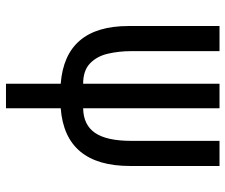

<svg xmlns="http://www.w3.org/2000/svg" viewBox="-76 -678 754 642"><g transform="rotate(90 301.0 -357.0)"><path d="M260 0V-183Q67 -198 67 -410V-714H151V-419Q151 -378 159.5 -341Q168 -304 192 -281Q216 -258 260 -258V-714H342V-258Q398 -259 424.5 -298Q451 -337 451 -419V-714H535V-415Q535 -198 342 -183V0Z"/></g></svg>

Font: Noto Sans ExtraCondensed
Style: Regular
Weight: 400
Width: 2
Designer: Monotype Design Team
Foundry: Monotype Imaging Inc.
Version: Version 2.013; ttfautohint (v1.8.4.7-5d5b)